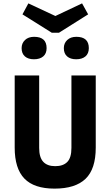

<svg xmlns="http://www.w3.org/2000/svg" viewBox="-20 -1102 654 1137"><path d="M403 -226V-655H547V-228Q547 -101 486.5 -43Q426 15 303 15Q182 15 124.5 -44.5Q67 -104 67 -228V-655H212V-226Q212 -170 236 -144Q260 -118 307 -118Q354 -118 378.5 -143Q403 -168 403 -226ZM502 -1017 329 -908H300L299 -1003L466 -1082ZM113 -1017 148 -1082 317 -1003 316 -908H287ZM181 -751Q147 -751 127.5 -768Q108 -785 108 -817Q108 -846 128 -865Q148 -884 182 -884Q256 -884 256 -817Q256 -785 236 -768Q216 -751 181 -751ZM431 -751Q397 -751 377.5 -768Q358 -785 358 -817Q358 -846 378 -865Q398 -884 432 -884Q506 -884 506 -817Q506 -785 486 -768Q466 -751 431 -751Z"/></svg>

Font: Intel One Mono Light
Style: Regular
Weight: 300
Monospace: yes
Designer: Fred Shallcrass
Foundry: Frere-Jones Type LLC
Version: Version 1.004